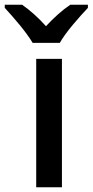

<svg xmlns="http://www.w3.org/2000/svg" viewBox="-76 -786 389 806"><path d="M293 -766H219C186 -744 150 -712 117 -676C85 -712 50 -743 17 -766H-56V-753C-21 -715 35 -651 61 -606H175C200 -651 258 -716 293 -753ZM184 0V-539H76V0Z"/></svg>

Font: Noto Sans Thai Medium
Style: Regular
Weight: 500
Designer: Monotype Design Team
Foundry: Monotype Imaging Inc.
Version: Version 1.901